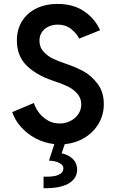

<svg xmlns="http://www.w3.org/2000/svg" viewBox="-20 -748 607 1005"><path d="M311.5 132.8Q312 116.7 291.7 105.5Q271.5 94.2 236.3 92.8L264.6 6.3Q212.4 0.5 167 -23.4Q121.6 -47.4 89.6 -83.7Q57.6 -120.1 43.9 -161.1L157.2 -209Q166.5 -180.7 185.5 -156.2Q204.6 -131.8 231.9 -116.7Q259.3 -101.6 292 -101.6Q321.8 -101.6 347.9 -114.5Q374 -127.4 389.6 -150.4Q405.3 -173.3 405.3 -201.2Q405.3 -235.4 383.5 -259Q361.8 -282.7 333.3 -296.1Q304.7 -309.6 266.6 -322.3L252.9 -327.1Q169.4 -355.5 118.9 -405.3Q68.4 -455.1 68.4 -536.1Q68.4 -593.8 95.2 -637Q122.1 -680.2 170.4 -703.9Q218.8 -727.5 281.2 -727.5Q363.8 -727.5 420.7 -688.7Q477.5 -649.9 503.9 -589.8L394.5 -545.9Q381.3 -573.2 352.3 -596.2Q323.2 -619.1 283.2 -619.1Q257.8 -619.1 235.8 -609.6Q213.9 -600.1 200.2 -581.1Q186.5 -562 186.5 -535.2Q186.5 -500.5 208.7 -476.8Q231 -453.1 259.3 -439.9Q287.6 -426.8 325.2 -414.1Q372.1 -398.4 413.3 -377Q454.6 -355.5 489 -312Q523.4 -268.6 523.4 -203.1Q523.4 -147.5 496.6 -101.6Q469.7 -55.7 422.9 -27.1Q376 1.5 318.8 6.8L302.7 54.2Q340.8 63 362.3 85Q383.8 106.9 383.8 139.6Q383.8 186 339.6 212.2Q295.4 238.3 208 237.3V176.8Q260.3 178.7 286.1 167.2Q312 155.8 311.5 132.8Z"/></svg>

Font: Reddit Sans Strawberry SemiBold
Style: Regular
Weight: 600
Designer: Stephen Hutchings
Foundry: Reddit
Version: Version 1.013